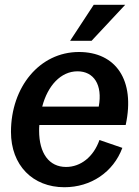

<svg xmlns="http://www.w3.org/2000/svg" viewBox="-20 -771 582 805"><path d="M250 14C361 14 455 -49 493 -151L397 -184C372 -113 318 -71 257 -71C186 -71 144 -128 144 -223C144 -231 144 -238 145 -247H507C548 -436 465 -553 311 -553C146 -553 26 -406 26 -218C26 -78 117 14 250 14ZM274 -600H364L505 -751H373ZM157 -324C180 -412 235 -472 305 -472C373 -472 411 -416 394 -324Z"/></svg>

Font: Ronzino Medium
Style: Italic
Weight: 500
Italic angle: -7.99998°
Designer: Nunzio Mazzaferro
Foundry: Collletttivo
Version: Version 1.000;Glyphs 3.3 (3337)